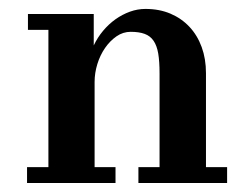

<svg xmlns="http://www.w3.org/2000/svg" viewBox="-20 -406 555 426"><path d="M483.9 0H287.1V-35.2H334V-243.2Q334 -269.5 331.1 -287.1Q328.1 -304.7 320.8 -315.4Q313.5 -326.2 301 -330.8Q288.6 -335.4 270 -335.4Q252.9 -335.4 238.5 -325.4Q224.1 -315.4 213.1 -299.6Q202.1 -283.7 196 -263.9Q189.9 -244.1 189.9 -224.1V-35.2H236.3V0H40V-35.2H87.4V-339.8H42V-375H188V-305.2Q196.3 -322.8 208.7 -337.6Q221.2 -352.5 236.3 -363.3Q251.5 -374 268.3 -380.1Q285.2 -386.2 302.7 -386.2Q333.5 -386.2 358.2 -375.7Q382.8 -365.2 400.4 -346.4Q418 -327.6 427.5 -301.5Q437 -275.4 437 -243.7V-35.2H483.9Z"/></svg>

Font: Arian Grqi
Style: Italic
Weight: 400
Italic angle: -15°
Designer: Ruben Hakobyan (Tarumian)
Foundry: Ruben Hakobyan (Tarumian)
Version: Version 1.002